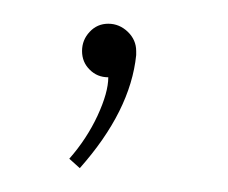

<svg xmlns="http://www.w3.org/2000/svg" viewBox="-20 -56 191 161"><path d="M94.2 -13.2V-9.8Q89.4 37.1 46.9 85L38.1 77.1Q52.7 60.5 61.8 41Q70.8 21.5 70.8 8.8Q61.5 8.8 55.2 2.4Q48.8 -3.9 48.8 -13.2Q48.8 -22.5 55.2 -29.3Q61.5 -36.1 70.8 -36.1Q80.1 -36.1 87.2 -29.3Q94.2 -22.5 94.2 -13.2Z"/></svg>

Font: Rawengulk
Style: Light
Weight: 300
Version: Version 0.92